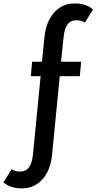

<svg xmlns="http://www.w3.org/2000/svg" viewBox="-88 -815 546 1086"><path d="M-68.2 216.8 -22.3 141.8Q-3.6 155.5 25.5 155.5Q57.7 155.5 75.7 131.8Q93.6 108.2 98.6 57.3L141.8 -384.1H86.4L93.6 -465.9H149.5L163.2 -603.2Q172.3 -692.7 218.2 -744.1Q264.1 -795.5 335.5 -795.5Q398.2 -795.5 438.2 -761.8L391.8 -686.8Q373.2 -700.5 344.5 -700.5Q311.8 -700.5 294.1 -677Q276.4 -653.6 271.4 -602.3L257.3 -465.9H370.9L363.6 -384.1H250L206.8 58.2Q198.2 147.7 152.3 199.1Q106.4 250.5 35 250.5Q-28.6 250.5 -68.2 216.8Z"/></svg>

Font: Spartan MB SemBd
Style: Regular
Weight: 600
Designer: Matt Bailey, Mirko Velimirovic
Foundry: Matt Bailey
Version: Version 1.005